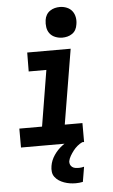

<svg xmlns="http://www.w3.org/2000/svg" viewBox="-63 -797 627 1061"><g transform="rotate(-5 250.0 -266.0)"><path d="M29 0V-105H155L206 -415H108L109 -520H350L281 -105H379V0ZM310 -585Q290 -585 271 -592.5Q252 -600 240.5 -615Q229 -630 226 -650Q223 -670 226 -690Q228 -705 235.5 -718Q243 -731 255.5 -739.5Q268 -748 282 -751.5Q296 -755 310 -755Q330 -755 348.5 -747.5Q367 -740 378.5 -725Q390 -710 393.5 -690Q397 -670 393 -650Q391 -635 384 -622Q377 -609 364.5 -600.5Q352 -592 338 -588.5Q324 -585 310 -585ZM314 223Q297 223 281 220.5Q265 218 249.5 212.5Q234 207 221 198.5Q208 190 198.5 177.5Q189 165 187 149Q185 133 188 116Q193 85 212 57Q231 29 257.5 9Q284 -11 314.5 -23.5Q345 -36 375 -40L369 0Q354 7 341 18Q328 29 318 42Q308 55 299.5 69.5Q291 84 288 99Q287 109 290.5 117.5Q294 126 301.5 131.5Q309 137 318.5 138.5Q328 140 338 140Q345 140 352 139Q359 138 367 136L353 219Q343 221 333.5 222Q324 223 314 223Z"/></g></svg>

Font: Iosevka Extrabold Oblique
Style: Regular
Weight: 800
Italic angle: -9°
Monospace: yes
Designer: Belleve Invis
Foundry: Belleve Invis
Version: Version 32.5.0; ttfautohint (v1.8.4)